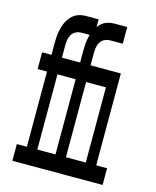

<svg xmlns="http://www.w3.org/2000/svg" viewBox="-111 -812 722 888"><g transform="rotate(15 250.0 -367.5)"><path d="M34 0V-80H82V-440H37V-520H82V-580Q82 -594 83 -607Q84 -620 86.5 -633Q89 -646 93 -659Q97 -672 103.5 -683.5Q110 -695 119 -705.5Q128 -716 139 -722.5Q150 -729 163 -732Q176 -735 189 -735H250V-655H189Q176 -655 163.5 -649Q151 -643 144 -632Q137 -621 134.5 -607.5Q132 -594 132 -580V-520H229V-440H132V-80H193V0ZM171 0V-80H219V-440H174V-520H219V-580Q219 -594 220 -607Q221 -620 223.5 -633Q226 -646 230 -659Q234 -672 240.5 -683.5Q247 -695 256 -705.5Q265 -716 276 -722.5Q287 -729 300 -732Q313 -735 326 -735H387V-655H326Q313 -655 300.5 -649Q288 -643 281 -632Q274 -621 271.5 -607.5Q269 -594 269 -580V-520H366V-440H269V-80H330V0ZM307 0V-80H364V-440H313V-520H414V-80H466V0Z"/></g></svg>

Font: Iosevka Curly Slab Medium
Style: Regular
Weight: 500
Monospace: yes
Designer: Belleve Invis
Foundry: Belleve Invis
Version: Version 22.1.2; ttfautohint (v1.8.4)